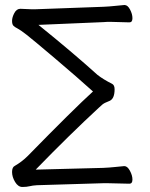

<svg xmlns="http://www.w3.org/2000/svg" viewBox="-20 -730 597 764"><path d="M495 1 408 -1H392L127 7Q110 8 98 11Q86 14 69 14Q52 14 40 -6Q28 -26 28 -45.5Q28 -65 39 -70Q68 -87 90 -109Q275 -298 350 -366Q288 -422 199.5 -497Q111 -572 86 -591.5Q61 -611 50 -616.5Q39 -622 33.5 -627.5Q28 -633 28 -647Q28 -661 37 -678Q46 -695 61 -695L108 -693H117L391 -703Q415 -704 437.5 -706.5Q460 -709 474 -710H476Q488 -710 497.5 -692Q507 -674 507 -657.5Q507 -641 495 -641L421 -643Q414 -643 407 -643Q400 -643 392 -642L133 -631Q267 -523 368 -432Q391 -414 425 -397Q436 -392 436 -375Q436 -338 417 -329Q408 -325 398.5 -321Q389 -317 374 -302Q257 -194 122 -55L391 -62Q415 -63 438 -65.5Q461 -68 474 -69H475Q487 -69 497 -50.5Q507 -32 507 -15.5Q507 1 495 1Z"/></svg>

Font: LXGW WenKai
Style: Regular
Weight: 400
Designer: LXGW / Fontworks Inc.
Foundry: LXGW / Fontworks Inc.
Version: Version 1.520; June 14, 2025